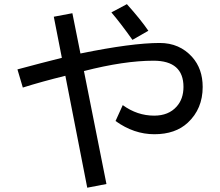

<svg xmlns="http://www.w3.org/2000/svg" viewBox="-20 -835 1040 908"><path d="M377 -499 483.4 35.2 392.6 52.7 289.1 -476.6Q177.7 -449.2 87.9 -420.9L62.5 -506.8Q174.8 -537.1 272.5 -561.5L234.4 -755.9L322.3 -772.5L360.4 -582Q603.5 -631.8 735.4 -631.8Q829.1 -631.8 888.7 -565.4Q938.5 -509.8 938.5 -423.8Q938.5 -320.3 868.2 -254.9Q809.6 -200.2 710 -200.2Q613.3 -200.2 526.4 -262.7L560.5 -337.9Q628.9 -288.1 709 -288.1Q777.3 -288.1 815.4 -331.1Q847.7 -367.2 847.7 -423.8Q847.7 -547.9 706.1 -547.9Q567.4 -547.9 377 -499ZM681.6 -689.5 606.4 -646.5Q550.8 -724.6 506.8 -776.4L580.1 -815.4Q646.5 -741.2 681.6 -689.5Z"/></svg>

Font: MotoyaLCedar
Style: W3 mono
Weight: 400
Version: Version 1.01